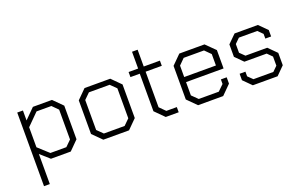

<svg xmlns="http://www.w3.org/2000/svg" viewBox="-98 -1094 2739 1740"><g transform="rotate(-20 1271.5 -224.0)"><path d="M80 -498H135V-402L231 -498H415L502 -411V-87L415 0H224L136 -78V212H80ZM391 -51 446 -105V-393L391 -448H248L136 -336V-143L237 -51Z M642 -87V-411L729 -498H977L1064 -411V-87L977 0H729ZM953 -51 1008 -105V-394L953 -448H753L698 -394V-105L753 -51Z M1244 -87V-449H1154V-498H1246V-660H1300V-498H1456V-448H1300V-105L1355 -50H1456V0H1331Z M1556 -87V-411L1643 -498H1886L1974 -411V-234H1612V-106L1668 -51H1861L1917 -105V-149H1973V-88L1885 0H1643ZM1918 -283V-393L1863 -448H1667L1612 -393V-283Z M2094 -77V-139H2150V-94L2195 -50H2387L2432 -94V-182L2387 -227H2172L2098 -301V-421L2176 -498H2401L2478 -421V-359H2422V-404L2377 -449H2200L2154 -404V-320L2200 -275H2410L2488 -197V-78L2410 0H2171Z"/></g></svg>

Font: Chakra Petch Light
Style: Regular
Weight: 300
Designer: Katatrad Aksorn Co.,Ltd.
Foundry: Cadson Demak Co.,Ltd.
Version: Version 1.000; ttfautohint (v1.6)